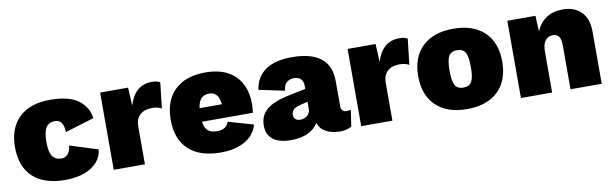

<svg xmlns="http://www.w3.org/2000/svg" viewBox="-39 -862 3908 1224"><g transform="rotate(-10 1915.0 -250.0)"><path d="M552 -347 365 -290Q362 -371 308 -371Q268 -371 249.5 -342.5Q231 -314 231 -248Q231 -182 250.5 -155.5Q270 -129 307 -129Q361 -129 370 -202L551 -145Q548 -102 518.5 -66.5Q489 -31 435.5 -10.5Q382 10 308 10Q172 10 100 -57.5Q28 -125 28 -250Q28 -374 99 -442Q170 -510 298 -510Q425 -510 484.5 -463.5Q544 -417 552 -347Z M1012 -498 993 -331Q984 -338 967 -342Q950 -346 930 -346Q883 -346 854 -320.5Q825 -295 825 -246V0H623V-500H804L810 -383Q828 -444 865 -477Q902 -510 959 -510Q994 -510 1012 -498Z M1559 -204H1230Q1236 -162 1257 -145Q1278 -128 1316 -128Q1377 -128 1391 -176L1554 -129Q1535 -61 1471.5 -25.5Q1408 10 1316 10Q1180 10 1108 -57.5Q1036 -125 1036 -250Q1036 -374 1106.5 -442Q1177 -510 1305 -510Q1430 -510 1497 -443.5Q1564 -377 1564 -262Q1564 -226 1559 -204ZM1230 -292H1375Q1370 -333 1353.5 -353Q1337 -373 1306 -373Q1273 -373 1254.5 -354Q1236 -335 1230 -292Z M2178 -115 2162 -8Q2129 10 2091 10Q2034 10 1996.5 -10.5Q1959 -31 1947 -71Q1925 -33 1880.5 -11.5Q1836 10 1769 10Q1693 10 1653.5 -21.5Q1614 -53 1614 -112Q1614 -175 1659 -214Q1704 -253 1809 -274L1915 -296V-315Q1915 -344 1900 -360Q1885 -376 1858 -376Q1828 -376 1809 -360.5Q1790 -345 1786 -307L1620 -342Q1631 -422 1692.5 -466Q1754 -510 1865 -510Q2115 -510 2115 -311V-151Q2115 -111 2150 -111Q2167 -111 2178 -115ZM1915 -167V-213L1860 -199Q1808 -186 1808 -147Q1808 -128 1819.5 -118Q1831 -108 1850 -108Q1876 -108 1895.5 -123.5Q1915 -139 1915 -167Z M2614 -498 2595 -331Q2586 -338 2569 -342Q2552 -346 2532 -346Q2485 -346 2456 -320.5Q2427 -295 2427 -246V0H2225V-500H2406L2412 -383Q2430 -444 2467 -477Q2504 -510 2561 -510Q2596 -510 2614 -498Z M3182 -250Q3182 -127 3110.5 -58.5Q3039 10 2910 10Q2781 10 2709.5 -58.5Q2638 -127 2638 -250Q2638 -373 2709.5 -441.5Q2781 -510 2910 -510Q3039 -510 3110.5 -441.5Q3182 -373 3182 -250ZM2841 -250Q2841 -182 2856.5 -155.5Q2872 -129 2910 -129Q2948 -129 2963.5 -155.5Q2979 -182 2979 -250Q2979 -318 2963.5 -344.5Q2948 -371 2910 -371Q2872 -371 2856.5 -344.5Q2841 -318 2841 -250Z M3782 -338V0H3580V-284Q3580 -325 3567 -342Q3554 -359 3529 -359Q3497 -359 3479 -335.5Q3461 -312 3461 -263V0H3259V-500H3441L3446 -397Q3468 -452 3512 -481Q3556 -510 3618 -510Q3695 -510 3738.5 -465Q3782 -420 3782 -338Z"/></g></svg>

Font: Work Sans ExtraBold
Style: Regular
Weight: 800
Designer: Wei Huang
Foundry: Wei Huang
Version: Version 1.500